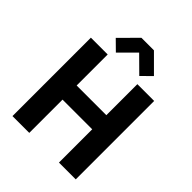

<svg xmlns="http://www.w3.org/2000/svg" viewBox="-251 -1068 1212 1212"><g transform="rotate(45 354.5 -462.5)"><path d="M298 -925H410L525 -810L459 -745L354 -849L250 -745L184 -810ZM72 -700H222V-423H487V-700H637V0H487V-297H222V0H72Z"/></g></svg>

Font: Post Grotesk Bold
Style: Bold
Weight: 700
Version: Version 1.0